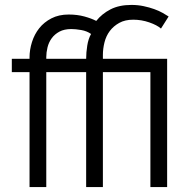

<svg xmlns="http://www.w3.org/2000/svg" viewBox="-20 -760 774 780"><path d="M100 -467H28V-521H100V-527Q100 -558 110 -589.5Q120 -621 139.5 -645.5Q159 -670 189 -685.5Q219 -701 259 -701Q294 -701 323 -693Q352 -685 371 -675Q394 -704 429 -722Q464 -740 514 -740Q540 -740 563.5 -735Q587 -730 606.5 -723Q626 -716 641 -707.5Q656 -699 665 -693L634 -644Q618 -658 586.5 -669Q555 -680 521 -680Q488 -680 464.5 -667Q441 -654 426 -634Q411 -614 404.5 -588Q398 -562 398 -537V-521H659V0H591V-467H398V0H330V-467H168V0H100ZM330 -521Q330 -547 334.5 -575Q339 -603 350 -622Q333 -634 310 -638Q287 -642 270 -642Q241 -642 221.5 -631.5Q202 -621 190 -604.5Q178 -588 173 -567.5Q168 -547 168 -528V-521Z"/></svg>

Font: IngvarSans
Style: Regular
Weight: 400
Version: Version 1.000